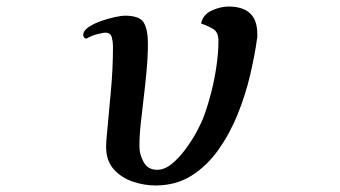

<svg xmlns="http://www.w3.org/2000/svg" viewBox="-20 -553 1040 588"><path d="M768 -448Q768 -444 768 -440.5Q768 -437 767 -433Q760 -383 746 -323Q732 -263 708 -203.5Q684 -144 649 -94.5Q614 -45 566.5 -15Q519 15 456 15Q421 15 386 3Q351 -9 328 -35Q305 -61 305 -103Q305 -111 305.5 -120Q306 -129 307 -137Q313 -205 319.5 -273.5Q326 -342 326 -411Q326 -424 322.5 -438.5Q319 -453 302 -453Q298 -453 280.5 -449Q263 -445 247 -436Q243 -433 238.5 -437.5Q234 -442 235 -449Q237 -461 253.5 -471.5Q270 -482 292 -489.5Q314 -497 333.5 -501Q353 -505 362 -505Q408 -505 420.5 -483.5Q433 -462 433 -419Q433 -379 428.5 -332Q424 -285 419 -244Q415 -209 411 -174Q407 -139 407 -104Q407 -80 420 -56.5Q433 -33 461 -33Q484 -33 506 -51Q528 -69 548 -96Q568 -123 582.5 -150Q597 -177 604 -196Q616 -228 626.5 -268.5Q637 -309 643 -351Q649 -393 649 -426Q649 -454 634 -463.5Q619 -473 596 -481Q601 -508 628 -520.5Q655 -533 680 -533Q723 -533 745.5 -512.5Q768 -492 768 -448Z"/></svg>

Font: Kaisei Tokumin ExtraBold
Style: Regular
Weight: 800
Designer: Font-Kai, 金井和夫
Foundry: KAZUO KANAI
Version: Version 5.003